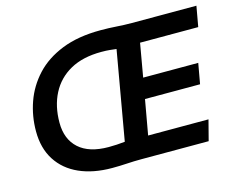

<svg xmlns="http://www.w3.org/2000/svg" viewBox="-100 -864 1250 1017"><g transform="rotate(-15 525.0 -355.5)"><path d="M397 5Q294 5 217.5 -29Q141 -63 99 -128.5Q57 -194 57 -287Q57 -370 84 -446.5Q111 -523 167.5 -584Q224 -645 313 -680.5Q402 -716 526 -716Q571 -716 613 -713Q655 -710 696 -710H1050L1030 -598H711L679 -415H981L961 -303H659L625 -112H956L927 0H559Q517 0 478.5 2.5Q440 5 397 5ZM408 -107Q452 -107 497 -112L582 -598Q565 -600 546.5 -602Q528 -604 500 -604Q398 -604 329 -565.5Q260 -527 224.5 -458Q189 -389 189 -299Q189 -208 245 -157.5Q301 -107 408 -107Z"/></g></svg>

Font: Livvic SemiBold
Style: Italic
Weight: 600
Italic angle: -10°
Designer: Jacques Le Bailly, Baron von Fonthausen
Version: Version 1.001; ttfautohint (v1.8.2)